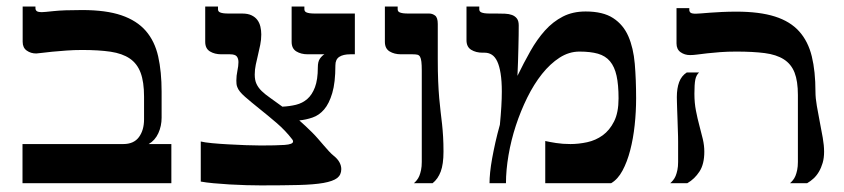

<svg xmlns="http://www.w3.org/2000/svg" viewBox="-20 -560 2581 587"><path d="M231.4 -529.3Q304.2 -529.3 351.3 -513.2Q398.4 -497.1 425.8 -465.6Q453.1 -434.1 463.6 -387.5Q474.1 -340.8 474.1 -279.8V-200.2Q474.1 -174.8 464.1 -152.8Q454.1 -130.9 434.6 -119.6H503.9V0H48.8V-119.6H356.9Q389.2 -119.6 404.8 -140.9Q420.4 -162.1 420.4 -195.3V-264.6Q420.4 -309.6 409.9 -337.6Q399.4 -365.7 376.7 -381.1Q354 -396.5 318.1 -401.9Q282.2 -407.2 231.4 -407.2Q207 -407.2 183.3 -405.5Q159.7 -403.8 139.9 -401.9Q120.1 -399.9 106.9 -398.2Q93.8 -396.5 90.8 -396.5Q74.2 -396.5 61.8 -405.3Q49.3 -414.1 49.3 -432.1V-540H88.4V-534.7Q88.4 -529.3 92.3 -526.1Q96.2 -522.9 108.4 -522.9Q114.7 -522.9 144.3 -526.1Q173.8 -529.3 231.4 -529.3Z M720.7 -518.6Q737.8 -518.6 749 -513.2Q760.3 -507.8 766.8 -499Q773.4 -490.2 776.1 -478.5Q778.8 -466.8 778.8 -454.6Q778.8 -438.5 775.6 -422.9Q772.5 -407.2 768.8 -392.3Q765.1 -377.4 762 -362.3Q758.8 -347.2 758.8 -332Q758.8 -314.9 764.2 -303.5Q769.5 -292 780 -281.7Q790.5 -271.5 806.4 -260.5Q822.3 -249.5 843.3 -233.9Q865.2 -234.9 885 -239.7Q904.8 -244.6 919.4 -257.3Q934.1 -270 942.9 -293.2Q951.7 -316.4 951.7 -354Q951.7 -371.6 958 -380.6Q964.4 -389.6 971.7 -394H920.9Q900.4 -394 886 -402.8Q871.6 -411.6 871.6 -432.1V-540H910.6V-531.7Q910.6 -528.8 911.9 -526.4Q913.1 -523.9 916.7 -522.2Q920.4 -520.5 927 -519.5Q933.6 -518.6 944.3 -518.6H1064.9V-394H1050.8Q1029.3 -394 1017.3 -386.2Q1005.4 -378.4 1005.4 -360.4Q1005.4 -307.6 995.8 -275.4Q986.3 -243.2 970.9 -225.3Q955.6 -207.5 935.5 -200.7Q915.5 -193.8 895 -191.9Q904.3 -183.6 914.1 -174.6Q923.8 -165.5 934.1 -155.3Q943.4 -146 952.1 -136Q960.9 -126 969.2 -116.2Q977.5 -106.4 985.4 -97.9Q993.2 -89.4 1000.5 -83.5Q1011.7 -74.7 1017.6 -64.2Q1023.4 -53.7 1023.4 -43Q1023.4 -25.4 1010.7 -15.6Q998 -5.9 969 -0.7Q939.9 4.4 893.1 5.6Q846.2 6.8 777.3 6.8Q758.3 6.8 732.9 6.1Q707.5 5.4 681.9 3.9Q656.2 2.4 632.8 0.2Q609.4 -2 593.8 -4.9V-127.4Q605.5 -124.5 628.4 -122.3Q651.4 -120.1 678 -118.7Q704.6 -117.2 731.2 -116.2Q757.8 -115.2 777.3 -115.2Q823.7 -115.2 849.9 -116.9Q876 -118.7 876 -127.4Q876 -130.9 873.5 -133.8Q853 -160.6 825.7 -184.1Q798.3 -207.5 773.2 -227.5Q748 -247.6 729 -264.2Q710 -280.8 705.6 -293.5Q703.6 -298.3 703.1 -303.2Q702.6 -308.1 702.6 -313.5Q702.6 -328.6 705.8 -343.5Q709 -358.4 709 -370.1Q709 -380.9 703.9 -387.5Q698.7 -394 683.1 -394H656.7Q636.2 -394 621.8 -402.8Q607.4 -411.6 607.4 -432.1V-540H646.5V-531.7Q646.5 -528.8 647.7 -526.4Q648.9 -523.9 652.6 -522.2Q656.2 -520.5 662.8 -519.5Q669.4 -518.6 680.2 -518.6Z M1335.9 -96.2Q1335.9 -58.1 1327.4 -35.4Q1318.8 -12.7 1302.7 0H1245.6Q1250 -3.9 1254.4 -9.3Q1258.8 -14.6 1262 -22.2Q1265.1 -29.8 1267.3 -40.3Q1269.5 -50.8 1269.5 -64.9V-344.2Q1269.5 -361.3 1268.3 -371.3Q1267.1 -381.3 1264.2 -386.5Q1261.2 -391.6 1255.9 -392.8Q1250.5 -394 1241.7 -394H1206.1Q1185.5 -394 1171.1 -402.8Q1156.7 -411.6 1156.7 -432.1V-540H1195.8V-531.7Q1195.8 -528.8 1197 -526.4Q1198.2 -523.9 1201.9 -522.2Q1205.6 -520.5 1212.2 -519.5Q1218.8 -518.6 1229.5 -518.6H1292.5Q1301.8 -518.6 1310.1 -512.5Q1318.4 -506.3 1318.4 -486.8V-378.9Q1318.4 -340.8 1319.6 -312Q1320.8 -283.2 1322.8 -260.3Q1324.7 -237.3 1327.1 -218.3Q1329.6 -199.2 1331.5 -180.7Q1333.5 -162.1 1334.7 -141.8Q1335.9 -121.6 1335.9 -96.2Z M1751.5 -402.3Q1719.7 -402.3 1690.9 -383.8Q1662.1 -365.2 1637.2 -334Q1612.3 -302.7 1592 -261.7Q1571.8 -220.7 1557.1 -176Q1542.5 -131.3 1534.7 -85.7Q1526.9 -40 1526.9 0H1476.6Q1476.6 -14.2 1478.5 -33.4Q1480.5 -52.7 1484.6 -75.7Q1488.8 -98.6 1494.6 -124.8Q1500.5 -150.9 1508.3 -178.7Q1514.2 -238.8 1514.2 -279.8Q1514.2 -312.5 1510.5 -335.4Q1506.8 -358.4 1500.2 -372.3Q1493.7 -386.2 1483.9 -392.6Q1474.1 -398.9 1461.9 -398.9H1455.6Q1435.1 -398.9 1420.7 -407.7Q1406.2 -416.5 1406.2 -437V-540H1445.3V-531.7Q1445.3 -528.8 1446.5 -526.4Q1447.8 -523.9 1451.4 -522.2Q1455.1 -520.5 1461.7 -519.5Q1468.3 -518.6 1479 -518.6H1499.5Q1512.2 -518.6 1524.2 -518.1Q1536.1 -517.6 1545.4 -514.2Q1554.7 -510.7 1560.3 -503.4Q1565.9 -496.1 1565.9 -482.4Q1565.9 -470.7 1565.7 -452.9Q1565.4 -435.1 1564.9 -414.1Q1564.5 -393.1 1563.7 -370.6Q1563 -348.1 1562 -328.1Q1581.5 -368.2 1601.8 -404.1Q1622.1 -439.9 1646.2 -466.8Q1670.4 -493.7 1700.7 -509.3Q1731 -524.9 1770.5 -524.9Q1823.7 -524.9 1854.7 -504.6Q1885.7 -484.4 1901.1 -449Q1916.5 -413.6 1920.7 -365Q1924.8 -316.4 1924.8 -259.3Q1924.8 -218.8 1920.4 -177.5Q1916 -136.2 1906.7 -100.6Q1897.5 -64.9 1883.1 -38.3Q1868.7 -11.7 1848.6 0H1647V-128.9Q1659.7 -126 1679.9 -122.8Q1700.2 -119.6 1724.1 -119.6Q1749 -119.6 1775.1 -125.2Q1801.3 -130.9 1822.5 -146.2Q1843.8 -161.6 1857.4 -188.7Q1871.1 -215.8 1871.1 -259.3Q1871.1 -300.8 1865 -328.4Q1858.9 -356 1845 -372.6Q1831.1 -389.2 1808.1 -395.8Q1785.2 -402.3 1751.5 -402.3Z M2133.3 -96.2Q2133.3 -58.1 2118.4 -35.4Q2103.5 -12.7 2081.5 0H2029.3Q2033.7 -3.9 2038.1 -9.3Q2042.5 -14.6 2045.7 -22.2Q2048.8 -29.8 2051 -40.3Q2053.2 -50.8 2053.2 -64.9V-127Q2053.2 -132.3 2053 -143.3Q2052.7 -154.3 2052.2 -168Q2051.8 -181.6 2051.3 -196.3Q2050.8 -210.9 2050.3 -224.1Q2049.8 -237.3 2049.6 -247.8Q2049.3 -258.3 2049.3 -263.2Q2049.3 -290 2056.4 -309.1Q2063.5 -328.1 2079.6 -338.4H2117.2Q2108.4 -330.1 2105.7 -316.2Q2103 -302.2 2103 -273.4Q2103 -245.6 2107.7 -221.7Q2112.3 -197.8 2118.2 -176Q2124 -154.3 2128.7 -134.8Q2133.3 -115.2 2133.3 -96.2ZM2499.5 -96.2Q2499.5 -77.1 2495.1 -62Q2490.7 -46.9 2483.6 -34.9Q2476.6 -22.9 2467.3 -14.4Q2458 -5.9 2447.8 0H2395.5Q2399.9 -3.9 2404.3 -9.3Q2408.7 -14.6 2411.9 -22.2Q2415 -29.8 2417.2 -40.3Q2419.4 -50.8 2419.4 -64.9V-269.5Q2419.4 -312 2409.2 -338.1Q2398.9 -364.3 2376.2 -378.7Q2353.5 -393.1 2317.9 -397.7Q2282.2 -402.3 2231.4 -402.3Q2203.6 -402.3 2181.6 -400.6Q2159.7 -398.9 2142.3 -397Q2125 -395 2112.1 -393.3Q2099.1 -391.6 2089.8 -391.6Q2073.2 -391.6 2060.8 -400.4Q2048.3 -409.2 2048.3 -427.2V-535.2H2087.4V-529.8Q2087.4 -524.4 2091.3 -521.2Q2095.2 -518.1 2107.4 -518.1Q2111.8 -518.1 2123 -519Q2134.3 -520 2150.6 -521.2Q2167 -522.5 2187.5 -523.4Q2208 -524.4 2231.4 -524.4Q2302.2 -524.4 2349.1 -509.5Q2396 -494.6 2423.3 -464.1Q2450.7 -433.6 2461.9 -387.7Q2473.1 -341.8 2473.1 -279.8Q2473.1 -260.3 2477.3 -236.3Q2481.4 -212.4 2486.3 -187.5Q2491.2 -162.6 2495.4 -138.9Q2499.5 -115.2 2499.5 -96.2Z"/></svg>

Font: Arian AMU Serif
Style: Bold
Weight: 700
Designer: Ruben Hakobyan (Tarumian)
Foundry: Ruben Hakobyan (Tarumian)
Version: Version 1.002